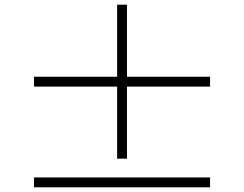

<svg xmlns="http://www.w3.org/2000/svg" viewBox="-20 -808 1040 818"><path d="M521 -132V-439H875V-481H521V-788H479V-481H125V-439H479V-132ZM125 -52V-10H875V-52Z"/></svg>

Font: Noto Serif CJK SC ExtraLight
Style: Regular
Weight: 200
Designer: Ryoko NISHIZUKA 西塚涼子 (kana & ideographs); Frank Grießhammer (Latin, Greek & Cyrillic); Wenlong ZHANG 张文龙 (bopomofo); San
Foundry: Adobe
Version: Version 2.001;hotconv 1.1.0;makeotfexe 2.6.0